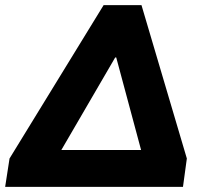

<svg xmlns="http://www.w3.org/2000/svg" viewBox="-28 -725 799 745"><path d="M-8 0 9 -110 374 -705H521L697 -110L682 0ZM419 -502 185 -100 180 -143H549L531 -100L423 -502Z"/></svg>

Font: Nunito Sans 9pt Black
Style: Italic
Weight: 900
Italic angle: -9°
Version: Version 3.101;gftools[0.9.27]